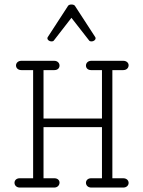

<svg xmlns="http://www.w3.org/2000/svg" viewBox="-20 -846 645 866"><path d="M302.2 -825.7C295.9 -825.7 289.6 -823.7 287.1 -819.8L197.3 -681.6C194.8 -679.2 193.8 -675.8 193.8 -673.3C193.8 -665.5 203.1 -659.2 211.9 -659.2C215.8 -659.2 220.7 -659.7 223.1 -663.6L302.2 -765.6L381.8 -663.6C384.3 -659.7 389.2 -659.2 393.1 -659.2C401.9 -659.2 411.1 -665.5 411.1 -673.3C411.1 -675.8 410.2 -679.2 407.7 -681.6L317.9 -819.8C315.4 -823.7 308.6 -825.7 302.2 -825.7ZM69.8 0H224.1C240.2 0 248.5 -11.2 248.5 -22.5C248.5 -32.2 240.7 -42 225.1 -42H176.3V-272.5H439.9V-42H391.1C375.5 -42 367.7 -31.7 367.7 -21.5C367.7 -10.7 376 0 392.1 0H535.6C551.8 0 560.1 -10.7 560.1 -21C560.1 -31.7 551.8 -42 535.6 -42H486.8V-529.8H535.6C551.8 -529.8 560.1 -540.5 560.1 -551.8C560.1 -561.5 551.8 -571.8 535.6 -571.8H392.1C376 -571.8 367.7 -561 367.7 -550.3C367.7 -540 375 -529.8 391.1 -529.8H439.9V-311.5H176.3V-529.8H225.1C241.2 -529.8 248.5 -540 248.5 -550.3C248.5 -561 240.2 -571.8 224.1 -571.8H76.7C60.5 -571.8 52.2 -561 52.2 -550.8C52.2 -540 60.5 -529.8 76.7 -529.8H129.4V-42H68.8C53.2 -42 45.4 -31.7 45.4 -21.5C45.4 -10.7 53.7 0 69.8 0Z"/></svg>

Font: Cutive Mono
Style: Regular
Weight: 400
Monospace: yes
Designer: Vernon Adams
Foundry: Vernon Adams
Version: Version 1.002